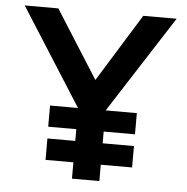

<svg xmlns="http://www.w3.org/2000/svg" viewBox="-52 -780 809 831"><g transform="rotate(5 352.5 -364.5)"><path d="M169 -307H546V-215H169ZM170 -164H546V-71H170ZM291 -306 22 -729H168L372 -407L336 -404L537 -729H682L410 -306V0H291Z"/></g></svg>

Font: Reem Kufi Fun Medium
Style: Regular
Weight: 500
Designer: Khaled Hosny
Version: Version 1.005